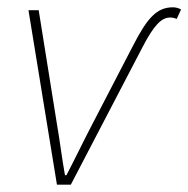

<svg xmlns="http://www.w3.org/2000/svg" viewBox="-20 -506 516 526"><path d="M136 0H174L370 -376C401 -436 422 -458 446 -458C454 -458 460 -456 464 -454L476 -480C470 -484 460 -486 454 -486C410 -486 384 -458 344 -380L233 -166C209 -120 184 -68 162 -26H158C150 -70 144 -120 136 -166L86 -478H58Z"/></svg>

Font: Source Sans Pro ExtraLight
Style: Italic
Weight: 200
Italic angle: -11°
Designer: Paul D. Hunt
Foundry: Adobe Systems Incorporated
Version: Version 3.006;hotconv 1.0.111;makeotfexe 2.5.65597